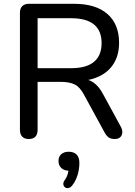

<svg xmlns="http://www.w3.org/2000/svg" viewBox="-20 -725 713 1011"><path d="M131 7Q109 7 97 -5.5Q85 -18 85 -41V-658Q85 -681 97.5 -693Q110 -705 132 -705H370Q484 -705 545.5 -651.5Q607 -598 607 -500Q607 -436 579 -390.5Q551 -345 498 -321Q445 -297 370 -297L380 -311H402Q442 -311 471.5 -291Q501 -271 524 -227L616 -58Q625 -42 624 -27Q623 -12 613 -2.5Q603 7 584 7Q564 7 552 -1.5Q540 -10 531 -27L423 -225Q401 -267 373 -280.5Q345 -294 298 -294H178V-41Q178 -18 166.5 -5.5Q155 7 131 7ZM178 -366H355Q435 -366 475 -399.5Q515 -433 515 -498Q515 -563 475 -596Q435 -629 355 -629H178ZM360 252Q351 263 340.5 265Q330 267 322.5 261.5Q315 256 313.5 246Q312 236 321 223Q332 208 337 190Q342 172 342 158L345 174Q318 174 303 160Q288 146 288 123Q288 100 302.5 87Q317 74 342 74Q368 74 383 88.5Q398 103 398 134Q398 153 394 174.5Q390 196 381.5 216Q373 236 360 252Z"/></svg>

Font: Nunito ExtraLight Medium
Style: Regular
Weight: 500
Version: Version 3.602